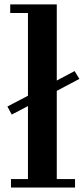

<svg xmlns="http://www.w3.org/2000/svg" viewBox="-20 -842 376 862"><path d="M29.3 -38.1H105.5V-365.7L32.7 -327.6L13.2 -363.8L105.5 -412.1V-783.7H25.9V-822.3H234.9V-480.5L314.9 -522.9L336.4 -487.8L234.9 -434.1V-38.1H316.9V0H29.3Z"/></svg>

Font: Cantata One
Style: Regular
Weight: 400
Designer: Joana Maria Correia da Silva
Foundry: Joana Maria Correia da Silva
Version: Version 1.002